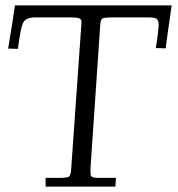

<svg xmlns="http://www.w3.org/2000/svg" viewBox="-20 -687 657 707"><path d="M279.1 -590.1 280 -606.9Q280 -616.5 270.8 -619.8Q261.5 -623 237.1 -623H112.1Q75.9 -623 65.9 -604.5Q57.9 -589.4 52 -548.8Q46.1 -508.3 45.9 -507.1L10 -508.1Q27.1 -610.1 34.9 -667H612.1Q591.8 -527.1 590.1 -509L554 -510Q564 -578.9 564 -590.3Q564 -601.8 563.1 -606.4Q562.3 -611.1 559.7 -614.3Q557.1 -617.4 554.4 -619.1Q551.8 -620.8 545.7 -621.6Q536.1 -623 519 -623H404.1Q364.7 -623 357.7 -619.5Q350.6 -616 349.1 -595L314 -79.1L313 -60.1Q313 -40.8 315.6 -38.5Q318.1 -36.1 321.3 -34.4Q325.9 -32 341.1 -32H407L405 0H147.9V-32H200.9Q227.1 -32 233.8 -36.6Q240.5 -41.3 241.9 -62Z"/></svg>

Font: Linden Hill
Style: Italic
Weight: 400
Italic angle: -5.60001°
Version: Version 1.201